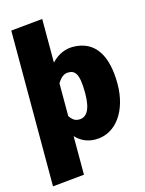

<svg xmlns="http://www.w3.org/2000/svg" viewBox="-152 -914 946 1249"><g transform="rotate(-15 321.0 -290.0)"><path d="M403 -598C361 -598 307 -583 259 -531V-825L45 -804V245L259 224V-36C294 2 339 22 393 22C531 22 623 -111 623 -291C623 -481 554 -598 403 -598ZM323 -131C297 -131 279 -141 259 -171V-391C281 -430 307 -445 330 -445C374 -445 404 -427 404 -287C404 -171 370 -131 323 -131Z"/></g></svg>

Font: Glow Sans SC Normal Heavy
Style: Regular
Weight: 900
Designer: Ryoko NISHIZUKA (kana, bopomofo & ideographs); Paul D. Hunt (Latin, Greek & Cyrillic); Sandoll Communications, Soo-young
Version: Version 0.93